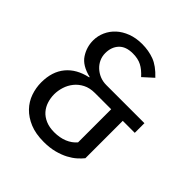

<svg xmlns="http://www.w3.org/2000/svg" viewBox="-192 -836 984 984"><g transform="rotate(45 300.0 -344.0)"><path d="M208 -390Q141 -406 114.5 -446.5Q88 -487 88 -535Q88 -568 101.5 -598Q115 -628 139.5 -650.5Q164 -673 199.5 -686.5Q235 -700 279 -700Q326 -700 366.5 -685Q407 -670 449 -625L395 -576Q369 -605 343 -618.5Q317 -632 280 -632Q229 -632 203.5 -604.5Q178 -577 178 -533Q178 -510 187 -490Q196 -470 212.5 -454.5Q229 -439 250.5 -430Q272 -421 298 -421H574V-351H487V-80Q475 -65 457 -49Q439 -33 413.5 -19.5Q388 -6 354 3Q320 12 277 12Q218 12 176 -5.5Q134 -23 106 -52Q78 -81 65 -118.5Q52 -156 52 -195Q52 -273 92.5 -322Q133 -371 208 -387ZM280 -61Q320 -61 351.5 -74Q383 -87 403 -111V-351H286Q248 -351 221 -337Q194 -323 176.5 -301Q159 -279 150.5 -252Q142 -225 142 -199Q142 -172 150 -147Q158 -122 174.5 -103Q191 -84 217.5 -72.5Q244 -61 280 -61Z"/></g></svg>

Font: Wlorlttqgufhjawjgtejqphaquk
Style: Regular
Weight: 400
Monospace: yes
Designer: Carrois Corporate & Edenspiekermann
Foundry: Carrois Corporate GbR & Edenspiekermann AG
Version: Version 2.001